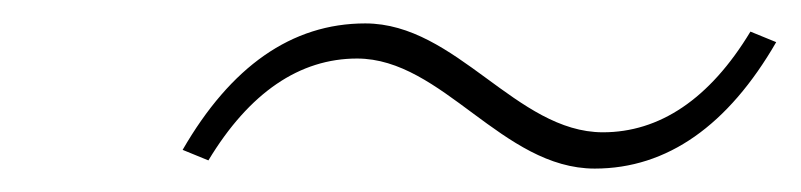

<svg xmlns="http://www.w3.org/2000/svg" viewBox="-20 -400 684 164"><path d="M136 -272 158 -263C193 -321 236 -350 285 -350C358 -350 409 -256 488 -256C550 -256 602 -293 643 -364L621 -373C586 -315 543 -287 495 -287C421 -287 370 -380 292 -380C229 -380 177 -343 136 -272Z"/></svg>

Font: LT Wave Text Thin Italic
Style: Regular
Weight: 100
Designer: Daniel Lyons
Version: Version 2.5 (Glyphs App)